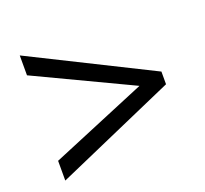

<svg xmlns="http://www.w3.org/2000/svg" viewBox="-93 -717 757 709"><g transform="rotate(-20 286.0 -362.0)"><path d="M49.8 -193.8 426.8 -351.1 49.8 -529.8V-607.9L521 -373V-323.2L49.8 -116.2Z"/></g></svg>

Font: NotoPenekeko
Style: Regular
Weight: 400
Designer: Monotype Design team
Foundry: Monotype Imaging Inc.
Version: Version 1.04